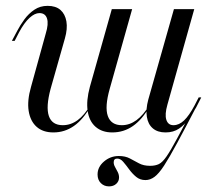

<svg xmlns="http://www.w3.org/2000/svg" viewBox="-20 -446 737 663"><path d="M356.5 197.6Q339.5 197.6 328.2 186.3Q316.9 175 316.9 156.5Q316.9 130.6 339.1 111.7Q361.3 92.7 390.3 92.7Q412.9 92.7 428.6 101.2Q444.4 109.7 460.1 118.1Q475.8 126.6 498.4 126.6Q516.1 126.6 528.6 120.6Q541.1 114.5 555.2 94Q569.4 73.4 591.5 32.3Q613.7 -8.9 650 -77.4L660.5 -82.3Q619.4 -3.2 591.9 47.6Q564.5 98.4 546.4 126.2Q528.2 154 513.3 164.9Q498.4 175.8 482.3 175.8Q463.7 175.8 450.4 164.9Q437.1 154 426.2 139.1Q415.3 124.2 405.6 112.9Q396 101.6 384.7 101.6Q372.6 101.6 372.6 114.5Q372.6 122.6 377.4 131Q382.3 139.5 386.7 148.4Q391.1 157.3 391.1 166.9Q391.1 179.8 381.5 188.7Q371.8 197.6 356.5 197.6ZM164.5 11.3Q128.2 11.3 106.5 -8.1Q84.7 -27.4 79 -62.9Q73.4 -98.4 87.1 -146L137.9 -329.8Q148.4 -363.7 142.3 -382.3Q136.3 -400.8 116.1 -400.8Q100 -400.8 81.9 -384.3Q63.7 -367.7 46 -334.7L30.6 -304.8H21L39.5 -339.5Q50 -359.7 64.5 -379.4Q79 -399.2 98.8 -412.5Q118.5 -425.8 144.4 -425.8Q172.6 -425.8 188.7 -411.7Q204.8 -397.6 209.3 -372.2Q213.7 -346.8 204 -312.9L154.8 -139.5Q137.9 -76.6 148.8 -45.2Q159.7 -13.7 196.8 -13.7Q224.2 -13.7 248 -31Q271.8 -48.4 291.9 -83.1V-77.4Q266.9 -33.1 235.1 -10.9Q203.2 11.3 164.5 11.3ZM367.7 11.3Q332.3 11.3 310.1 -8.1Q287.9 -27.4 282.7 -62.9Q277.4 -98.4 290.3 -146L366.1 -414.5H436.3L358.9 -139.5Q341.1 -76.6 352.4 -45.2Q363.7 -13.7 400.8 -13.7Q427.4 -13.7 451.2 -31Q475 -48.4 496 -83.1V-77.4Q471 -33.1 439.1 -10.9Q407.3 11.3 367.7 11.3ZM551.6 11.3Q524.2 11.3 507.7 -2.8Q491.1 -16.9 487.1 -42.7Q483.1 -68.5 491.9 -101.6L580.6 -414.5H650.8L558.1 -84.7Q548.4 -50.8 554.4 -32.3Q560.5 -13.7 579 -13.7Q598.4 -13.7 615.7 -30.2Q633.1 -46.8 651.6 -81.5L666.1 -109.7H675L657.3 -75Q646 -55.6 631.9 -35.5Q617.7 -15.3 598.4 -2Q579 11.3 551.6 11.3Z"/></svg>

Font: Playfair 144pt Light
Style: Italic
Weight: 300
Italic angle: -15.6°
Designer: Claus Eggers Sørensen
Foundry: Claus Eggers Sørensen
Version: Version 2.001;gftools[0.9.30]